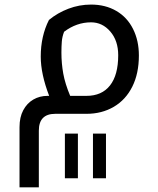

<svg xmlns="http://www.w3.org/2000/svg" viewBox="-20 -495 689 835"><path d="M220.2 0Q148.9 0 148.9 73.2V319.8H64.9V58.1Q64.9 14.6 81.1 -15.6Q97.2 -45.9 124.8 -62Q152.3 -78.1 187 -78.1H193.8Q157.2 -173.3 157.2 -249Q157.2 -337.9 192.9 -408.2Q230 -439 277.3 -457Q324.7 -475.1 376 -475.1Q438.5 -475.1 485.8 -447.5Q533.2 -419.9 558.6 -369.1Q584 -318.4 584 -253.9Q584 -175.3 555.4 -118.2Q526.9 -61 474.9 -30.5Q422.9 0 356 0ZM247.1 -266.1Q247.1 -219.7 255.1 -175Q263.2 -130.4 285.2 -78.1H356Q422.9 -78.1 458.5 -123.5Q494.1 -168.9 494.1 -254.9Q494.1 -317.9 459.7 -357.9Q425.3 -397.9 376 -397.9Q313 -397.9 258.8 -356.9Q250.5 -335.9 248.8 -314.2Q247.1 -292.5 247.1 -266.1ZM384.3 85.9H440.9V280.3H384.3ZM262.2 85.9H318.8V280.3H262.2Z"/></svg>

Font: Noto Sans Kufi Arabic
Style: Regular
Weight: 400
Designer: Monotype Design team
Foundry: Monotype Imaging Inc.
Version: Version 1.02